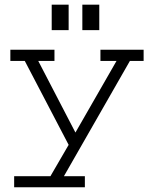

<svg xmlns="http://www.w3.org/2000/svg" viewBox="-20 -641 640 814"><path d="M210.9 -430.2V-382.8H142.1L299.8 -79.1L474.1 -382.8H405.8V-430.2H588.9V-382.8H530.8L251 106H339.8V152.8H40V106H193.8L271 -26.9L85 -382.8H23.9V-430.2ZM199.2 -621.1H271V-513.2H199.2ZM329.1 -621.1H400.9V-513.2H329.1Z"/></svg>

Font: Ethiopic Sadiss
Style: Regular
Weight: 400
Designer: abass alamnehe
Foundry: Senamirmir Project
Version: Version 5.100